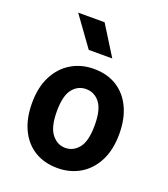

<svg xmlns="http://www.w3.org/2000/svg" viewBox="-147 -914 895 1024"><g transform="rotate(20 300.0 -401.5)"><path d="M298 7.5Q224 7.5 169 -25.8Q114 -59 83.5 -122Q53 -185 53 -273.5Q53 -362 85.2 -425.2Q117.5 -488.5 174 -522.5Q230.5 -556.5 302.5 -556.5Q378 -556.5 432.8 -522.2Q487.5 -488 517.2 -425Q547 -362 547 -276Q547 -185 514.2 -121.8Q481.5 -58.5 425.2 -25.5Q369 7.5 298 7.5ZM300.5 -108Q346.5 -108 377.2 -146.5Q408 -185 408 -275.5Q408 -363.5 377.5 -402.2Q347 -441 299.5 -441Q253 -441 222.8 -402.8Q192.5 -364.5 192.5 -277Q192.5 -187 224 -147.5Q255.5 -108 300.5 -108ZM374 -642H240.5L119.5 -809.5H269.5Z"/></g></svg>

Font: Spline Sans Mono SemiBold
Style: Regular
Weight: 600
Monospace: yes
Version: Version 1.004